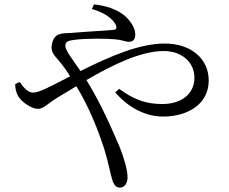

<svg xmlns="http://www.w3.org/2000/svg" viewBox="-20 -799 1040 873"><path d="M70 -426 49 -417C49 -394 54 -377 63 -361C79 -334 125 -304 151 -304C179 -304 192 -325 241 -355L327 -407C387 -310 428 -201 453 -125C473 -60 483 -4 490 17C498 44 509 54 525 54C547 54 560 34 560 6C560 -26 543 -82 526 -126C488 -215 439 -328 373 -435C497 -507 622 -567 725 -567C804 -567 864 -518 864 -446C864 -371 804 -326 718 -326C643 -326 589 -346 522 -395L504 -379C570 -302 651 -269 721 -269C833 -269 929 -325 929 -433C929 -531 850 -601 729 -601C616 -601 486 -546 346 -476C317 -519 277 -569 277 -590C277 -610 289 -614 319 -618C376 -625 467 -624 506 -620C533 -618 550 -609 567 -609C584 -609 595 -619 595 -642C595 -666 582 -690 562 -713C536 -742 487 -771 407 -779L398 -758C462 -740 494 -710 506 -687C513 -671 509 -664 495 -663C466 -660 383 -656 300 -649C269 -647 228 -653 217 -602C207 -563 228 -547 246 -525C261 -507 278 -486 299 -452L215 -409C179 -391 150 -378 129 -378C106 -378 85 -404 70 -426Z"/></svg>

Font: Harano Aji Mincho TW
Style: Regular
Weight: 400
Foundry: Masamichi Hosoda
Version: HaranoAjiMinchoTW-Regular version 20230610;ttx 4.39.4